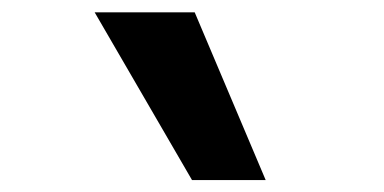

<svg xmlns="http://www.w3.org/2000/svg" viewBox="-20 -815 626 313"><path d="M293 -521.5H413.1L297.4 -794.9H134.3Z"/></svg>

Font: Cascadia Code
Style: Bold
Weight: 700
Monospace: yes
Designer: Aaron Bell
Foundry: Saja Typeworks
Version: Version 2404.023